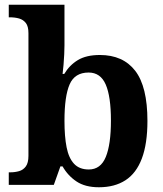

<svg xmlns="http://www.w3.org/2000/svg" viewBox="-20 -780 689 810"><path d="M397.4 10Q339.3 10 302.7 -14.5Q266.1 -39 244 -78H234.8L207 0H17V-53H23.7Q43 -53 60.5 -58Q78 -63 89 -78Q100 -92.9 100 -122.8V-640.1Q100 -669 89 -683Q78 -697 60.5 -702Q43 -707 21 -707H17V-760H252V-589Q252 -574.4 251 -551.7Q250 -529 248 -506Q246 -483 244 -468H251Q273 -505 308.5 -526.5Q344.1 -548 401.3 -548Q499 -548 550.5 -481.3Q602 -414.5 602 -270Q602 -173.5 578.4 -111.2Q554.9 -49 509.2 -19.5Q463.6 10 397.4 10ZM354.5 -65Q404.7 -65 426.3 -117.9Q448 -170.8 448 -271Q448 -373 426 -423.5Q404 -474 353.8 -474Q295.4 -474 273.7 -424Q252 -374 252 -270.3Q252 -204 261 -158.5Q270 -113 292.5 -89Q315 -65 354.5 -65Z"/></svg>

Font: Noto Serif Tamil
Style: Regular
Weight: 400
Designer: Indian Type Foundry, Tom Grace, and the Monotype Design Team
Foundry: Monotype Imaging Inc.
Version: Version 2.003